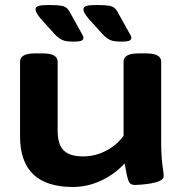

<svg xmlns="http://www.w3.org/2000/svg" viewBox="-20 -738 733 766"><path d="M271 8Q60 8 60 -194V-492Q60 -508 74.5 -516.5Q89 -525 121 -525H149Q181 -525 195.5 -516.5Q210 -508 210 -492V-216Q210 -162 234 -138Q258 -114 312 -114Q359 -114 402 -136Q445 -158 473 -196V-492Q473 -508 487.5 -516.5Q502 -525 534 -525H562Q594 -525 608.5 -516.5Q623 -508 623 -492V-174Q623 -130 625.5 -103.5Q628 -77 630.5 -61.5Q633 -46 633 -35Q633 -24 618.5 -17Q604 -10 583.5 -6.5Q563 -3 544.5 -1.5Q526 0 518 0Q499 0 492.5 -17Q486 -34 477 -86Q438 -43 383.5 -17.5Q329 8 271 8ZM463 -572Q434 -572 419.5 -578.5Q405 -585 389 -602L332 -665Q324 -675 318.5 -684Q313 -693 313 -701Q313 -711 325 -714.5Q337 -718 366 -718Q397 -718 413 -715.5Q429 -713 437 -706Q445 -699 451 -687L491 -615Q497 -604 500.5 -598Q504 -592 504 -587Q504 -580 496.5 -576Q489 -572 463 -572ZM272 -572Q243 -572 228.5 -578.5Q214 -585 198 -602L141 -665Q133 -675 127.5 -684Q122 -693 122 -701Q122 -711 134 -714.5Q146 -718 175 -718Q206 -718 222 -715.5Q238 -713 246 -706Q254 -699 260 -687L300 -615Q306 -604 309.5 -598Q313 -592 313 -587Q313 -580 305.5 -576Q298 -572 272 -572Z"/></svg>

Font: Asap Expanded
Style: Bold
Weight: 700
Width: 7
Designer: Pablo Cosgaya
Foundry: Omnibus-Type
Version: Version 3.001; ttfautohint (v1.8.4.7-5d5b)